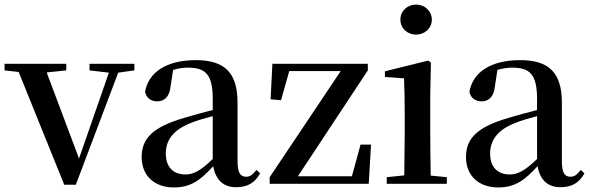

<svg xmlns="http://www.w3.org/2000/svg" viewBox="-29 -807 2592 843"><path d="M364 -498 449 -488 318 -111 176 -489 262 -498V-527H-9V-498L53 -491L253 4H304L490 -488L561 -498V-527H364Z M1008 15C1057 15 1090 -4 1113 -46L1097 -61C1079 -38 1068 -31 1052 -31C1027 -31 1014 -47 1014 -100V-356C1014 -488 957 -543 831 -543C702 -543 623 -490 608 -404C614 -376 634 -362 662 -362C691 -362 715 -380 720 -428L731 -500C754 -507 775 -510 796 -510C874 -510 905 -480 905 -372V-324C864 -313 821 -302 785 -291C641 -250 593 -199 593 -117C593 -33 652 16 734 16C809 16 851 -16 907 -77C918 -19 950 15 1008 15ZM905 -109C850 -55 818 -41 785 -41C734 -41 699 -71 699 -133C699 -194 734 -238 811 -268C836 -278 870 -288 905 -297Z M1155 0H1590L1600 -172H1554L1516 -33H1279L1586 -498V-527H1167L1159 -371L1205 -367L1241 -495H1467L1155 -29Z M1798 -655C1835 -655 1867 -682 1867 -721C1867 -759 1835 -787 1798 -787C1760 -787 1729 -759 1729 -721C1729 -682 1760 -655 1798 -655ZM1745 0H1933V-29L1862 -36C1861 -93 1860 -177 1860 -232V-385L1863 -532L1851 -541L1661 -494V-469L1745 -463C1747 -414 1748 -367 1748 -300V-232L1746 -37L1669 -29V0Z M2432 15C2481 15 2514 -4 2537 -46L2521 -61C2503 -38 2492 -31 2476 -31C2451 -31 2438 -47 2438 -100V-356C2438 -488 2381 -543 2255 -543C2126 -543 2047 -490 2032 -404C2038 -376 2058 -362 2086 -362C2115 -362 2139 -380 2144 -428L2155 -500C2178 -507 2199 -510 2220 -510C2298 -510 2329 -480 2329 -372V-324C2288 -313 2245 -302 2209 -291C2065 -250 2017 -199 2017 -117C2017 -33 2076 16 2158 16C2233 16 2275 -16 2331 -77C2342 -19 2374 15 2432 15ZM2329 -109C2274 -55 2242 -41 2209 -41C2158 -41 2123 -71 2123 -133C2123 -194 2158 -238 2235 -268C2260 -278 2294 -288 2329 -297Z"/></svg>

Font: Noto Serif HK SemiBold
Style: Regular
Weight: 600
Designer: Ryoko NISHIZUKA 西塚涼子 (kana & ideographs); Frank Grießhammer (Latin, Greek & Cyrillic); Wenlong ZHANG 张文龙 (bopomofo); San
Foundry: Adobe
Version: Version 2.001;hotconv 1.1.0;makeotfexe 2.6.0